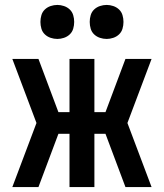

<svg xmlns="http://www.w3.org/2000/svg" viewBox="-20 -759 665 779"><path d="M30 0 128 -260 30 -520H136L217 -304H262V-520H363V-304H408L489 -520H595L497 -260L595 0H489L408 -216H363V0H262V-216H217L136 0ZM413 -601Q399 -601 385.5 -605.5Q372 -610 362 -619.5Q352 -629 348 -642.5Q344 -656 344 -670Q344 -684 348 -697.5Q352 -711 362 -720.5Q372 -730 385.5 -734.5Q399 -739 413 -739Q426 -739 439.5 -734.5Q453 -730 463 -720.5Q473 -711 477 -697.5Q481 -684 481 -670Q481 -656 477 -642.5Q473 -629 463 -619.5Q453 -610 439.5 -605.5Q426 -601 413 -601ZM213 -601Q199 -601 185.5 -605.5Q172 -610 162 -619.5Q152 -629 148 -642.5Q144 -656 144 -670Q144 -684 148 -697.5Q152 -711 162 -720.5Q172 -730 185.5 -734.5Q199 -739 213 -739Q226 -739 239.5 -734.5Q253 -730 263 -720.5Q273 -711 277 -697.5Q281 -684 281 -670Q281 -656 277 -642.5Q273 -629 263 -619.5Q253 -610 239.5 -605.5Q226 -601 213 -601Z"/></svg>

Font: Iosevka Custom Semibold
Style: Regular
Weight: 600
Designer: Belleve Invis
Foundry: Belleve Invis
Version: Version 27.0.2; ttfautohint (v1.8.4)